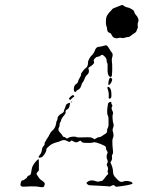

<svg xmlns="http://www.w3.org/2000/svg" viewBox="-20 -796 601 805"><path d="M132 -121Q140 -129 142 -129Q143 -129 143 -108.5Q143 -88 143 -82Q142 -80 137.5 -75Q133 -70 133 -68Q133 -66 136.5 -60.5Q140 -55 144 -49.5Q148 -44 150 -43Q154 -41 161 -35Q166 -31 167 -29Q168 -27 167 -21Q166 -14 161.5 -12Q157 -10 147 -12Q128 -16 96 -14Q74 -12 69.5 -15Q65 -18 66 -24Q68 -40 75 -40Q80 -40 82 -42.5Q84 -45 88 -47Q92 -49 94 -54Q96 -59 100.5 -60Q105 -61 107 -63Q111 -68 113 -87Q115 -102 132 -121ZM438 -367Q448 -372 447 -364Q446 -360 449 -358Q453 -355 449 -347Q446 -342 451 -332Q456 -322 453 -317Q451 -312 452 -298.5Q453 -285 455 -279Q459 -270 453 -257Q451 -251 453 -245Q459 -227 453 -216Q450 -209 451.5 -187Q453 -165 454 -159.5Q455 -154 451.5 -148.5Q448 -143 449.5 -136Q451 -129 447 -122L443 -115L447 -106Q454 -89 454 -74Q454 -61 467 -49Q470 -45 477 -39Q487 -30 497 -35Q504 -38 515 -37Q534 -35 536 -27Q536 -23 499 -17Q474 -13 469.5 -13Q465 -13 462 -16Q459 -20 456.5 -20Q454 -20 447 -17Q440 -13 438 -14Q436 -15 425 -15.5Q414 -16 390.5 -17.5Q367 -19 359 -19Q351 -19 346 -24L342 -29L346 -33Q360 -44 380 -37Q389 -33 395 -35Q401 -37 405.5 -37Q410 -37 419 -49.5Q428 -62 431 -64Q436 -67 432 -73Q430 -76 432 -82Q435 -91 430 -99Q426 -105 429 -110Q434 -119 430 -126Q427 -130 427 -139Q427 -148 430 -152Q433 -158 428 -164Q424 -169 424.5 -175Q425 -181 418 -185Q400 -194 385 -198Q376 -201 369.5 -198.5Q363 -196 344 -197Q330 -197 326.5 -198.5Q323 -200 319 -205Q317 -208 310 -203Q300 -196 290 -202Q278 -210 276 -204Q274 -198 263 -204Q249 -213 234 -205Q226 -201 216 -199Q198 -194 188 -185Q183 -180 178.5 -176.5Q174 -173 174 -166.5Q174 -160 166 -148.5Q158 -137 152 -136Q143 -133 142 -136.5Q141 -140 148 -148Q154 -155 155.5 -166.5Q157 -178 162.5 -183.5Q168 -189 167 -193Q166 -197 170 -202.5Q174 -208 174 -209.5Q174 -211 178.5 -216.5Q183 -222 187.5 -232Q192 -242 198 -247Q212 -258 215 -277Q216 -287 218.5 -290Q221 -293 221 -298Q221 -301 222 -304Q223 -307 225.5 -310Q228 -313 232 -316Q236 -319 243 -323Q248 -327 248 -330.5Q248 -334 251 -340Q254 -346 255 -351Q257 -361 269 -364L274 -365L273 -358Q270 -341 263 -338Q253 -334 255 -325Q256 -321 251 -315Q237 -299 236 -291Q235 -285 232.5 -283Q230 -281 230 -273.5Q230 -266 227.5 -262.5Q225 -259 225 -253Q225 -247 232.5 -239.5Q240 -232 242 -227Q244 -222 248 -222Q252 -222 256 -218Q261 -213 267 -218Q272 -222 284 -223Q296 -224 300 -221.5Q304 -219 324 -220Q352 -221 359 -220Q366 -219 372 -215L376 -212L383 -216Q390 -221 395.5 -221Q401 -221 403 -223Q405 -225 414 -230Q421 -234 424 -236.5Q427 -239 428 -241Q429 -243 429 -248Q429 -255 431 -258Q436 -265 435 -281Q435 -287 435 -297Q435 -307 432 -312Q428 -318 430 -341Q432 -358 433 -361.5Q434 -365 438 -367ZM278.5 -366Q277 -366 277 -368.5Q277 -371 278.5 -371Q280 -371 280 -368.5Q280 -366 278.5 -366ZM276 -391Q283 -398 287 -397Q296 -393 287 -388Q282 -385 278 -380Q274 -375 272 -378Q269 -381 269.5 -383Q270 -385 276 -391ZM431 -431Q434 -434 440 -428Q447 -420 447 -402Q448 -387 444 -384Q439 -381 437 -383Q435 -385 436 -394Q437 -404 434 -414Q429 -428 431 -431ZM438 -465Q442 -476 449 -466Q452 -462 448 -454Q442 -440 436 -440Q433 -440 434.5 -450Q436 -460 438 -465ZM411 -603Q423 -607 427 -605.5Q431 -604 438 -592Q444 -581 447 -578Q456 -570 450 -554Q448 -547 449 -539Q451 -529 450.5 -504Q450 -479 448 -476Q444 -471 438 -476Q430 -483 431 -510Q432 -528 429.5 -532Q427 -536 427 -543Q427 -550 420 -558Q413 -565 409.5 -566Q406 -567 400 -562Q395 -558 389.5 -558Q384 -558 377.5 -551Q371 -544 373.5 -539Q376 -534 372.5 -529Q369 -524 360 -518Q352 -513 351 -511.5Q350 -510 352 -504Q356 -491 344 -481Q338 -476 334.5 -465.5Q331 -455 327 -451Q323 -447 321 -438Q316 -422 306 -419Q302 -418 300 -414Q296 -406 291 -414Q288 -418 290 -428.5Q292 -439 299 -443.5Q306 -448 307 -453Q308 -460 318 -477Q320 -481 320 -485Q320 -489 323 -492Q326 -495 330 -501Q334 -507 340 -511Q349 -517 349 -534Q349 -538 351.5 -544Q354 -550 358 -556Q362 -562 367 -566Q374 -574 377 -582Q382 -600 396 -600Q402 -600 411 -603ZM483 -772Q492 -775 492.5 -775.5Q493 -776 500 -771Q507 -766 514 -765Q526 -763 540 -752Q542 -750 543.5 -744Q545 -738 551 -732Q557 -726 559.5 -717.5Q562 -709 559 -703Q556 -697 557.5 -688.5Q559 -680 557 -677.5Q555 -675 553 -668Q551 -661 544.5 -657.5Q538 -654 530.5 -647.5Q523 -641 518 -641Q513 -641 504 -638Q495 -635 490 -637Q485 -639 478 -637Q456 -631 448 -650Q445 -657 440 -658Q429 -661 429 -675Q429 -681 426 -687Q424 -692 424 -704Q424 -716 426 -724Q431 -737 443 -749Q451 -757 451 -758Q451 -760 483 -772Z"/></svg>

Font: TT2020 Style D
Style: Italic
Weight: 400
Italic angle: -15°
Version: Version 0.2.000